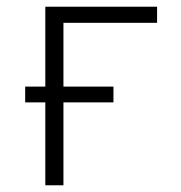

<svg xmlns="http://www.w3.org/2000/svg" viewBox="-20 -552 540 572"><path d="M115 0V-247H55V-294H115V-532H448V-484H169V-294H318V-247H169V0Z"/></svg>

Font: Noto Sans Mono ExtraCondensed Light
Style: Regular
Weight: 300
Width: 2
Designer: Monotype Design Team
Foundry: Monotype Imaging Inc.
Version: Version 2.014; ttfautohint (v1.8.4.7-5d5b)